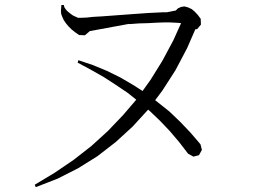

<svg xmlns="http://www.w3.org/2000/svg" viewBox="-20 -732 1040 774"><path d="M665 -203.1 625 -245.1 584 -284.2 577.1 -290 514.6 -221.7 446.3 -159.2 373 -102.5 294.9 -53.7 211.9 -11.7 124 22.5 120.1 12.7 201.2 -36.1 277.3 -87.9 348.6 -143.6 415 -204.1 476.6 -268.6 529.3 -330.1 495.1 -357.4 447.3 -389.6 397.5 -421.9 345.7 -451.2 293 -479.5 295.9 -489.3 354.5 -469.7 411.1 -446.3 464.8 -419.9 516.6 -389.6 554.7 -365.2 586.9 -410.2 634.8 -487.3 678.7 -569.3 710 -638.7 703.1 -639.6 685.5 -640.6 665 -641.6H640.6L611.3 -640.6L578.1 -638.7L541 -637.7L501 -634.8L500 -635.7L340.8 -606.4V-605.5L322.3 -589.8L298.8 -590.8L282.2 -602.5L268.6 -613.3L256.8 -625L246.1 -637.7L237.3 -650.4L231.4 -663.1L226.6 -675.8L225.6 -688.5L226.6 -701.2L227.5 -711.9H237.3L239.3 -703.1L245.1 -694.3L251 -687.5L266.6 -674.8L275.4 -668.9L294.9 -660.2H303.7L328.1 -661.1L356.4 -664.1L390.6 -666L429.7 -668.9L523.4 -675.8L579.1 -679.7L638.7 -682.6H653.3L682.6 -688.5L688.5 -689.5L697.3 -698.2L710 -704.1L723.6 -706.1L738.3 -702.1L752.9 -695.3L764.6 -685.5L777.3 -671.9L789.1 -656.2L790 -632.8L774.4 -614.3H767.6L734.4 -538.1L687.5 -449.2L634.8 -367.2L605.5 -328.1L662.1 -283.2L706.1 -241.2L748 -197.3L788.1 -150.4L793.9 -127.9L782.2 -106.4L759.8 -100.6L738.3 -112.3L703.1 -158.2Z"/></svg>

Font: Kurinto Seri
Style: Regular
Weight: 400
Designer: Kurinto was developed by Clint Goss from a range of fonts that are compatible with the SIL Open Font License Version 1.1
Foundry: Clinton F. Goss
Version: Version 2.196; July 25, 2020